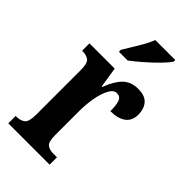

<svg xmlns="http://www.w3.org/2000/svg" viewBox="-236 -834 903 903"><g transform="rotate(45 215.5 -383.0)"><path d="M15 0V-49H18Q46 -49 62.5 -61.5Q79 -74 79 -121V-419Q79 -463 64 -475Q49 -487 22 -487H19V-536H187L203 -434H207Q226 -487 255 -517Q284 -547 333 -547Q378 -547 398.5 -523.5Q419 -500 419 -462Q419 -421 391.5 -400.5Q364 -380 314 -380Q314 -421 306.5 -441.5Q299 -462 276 -462Q255 -462 240 -434Q225 -406 217.5 -363Q210 -320 210 -276V-116Q210 -72 225 -60.5Q240 -49 264 -49H290V0ZM145 -619Q165 -653 189.5 -692.5Q214 -732 227 -766H360V-756Q350 -739 322.5 -711Q295 -683 262.5 -654.5Q230 -626 203 -606H145Z"/></g></svg>

Font: Noto Serif Tamil ExtraCondensed
Style: Bold
Weight: 700
Width: 2
Designer: Indian Type Foundry, Tom Grace, and the Monotype Design Team
Foundry: Monotype Imaging Inc.
Version: Version 2.004; ttfautohint (v1.8.4.7-5d5b)